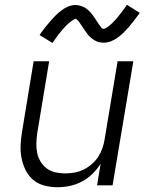

<svg xmlns="http://www.w3.org/2000/svg" viewBox="-20 -777 640 805"><path d="M221 8Q193 8 166 1Q139 -6 119 -23Q99 -40 87 -64.5Q75 -89 70 -116Q65 -143 66.5 -171Q68 -199 73 -228L121 -520H186L136 -218Q133 -197 132.5 -176Q132 -155 136 -135.5Q140 -116 150.5 -99Q161 -82 176.5 -70.5Q192 -59 212 -54.5Q232 -50 254 -50Q273 -50 292.5 -53.5Q312 -57 330.5 -66Q349 -75 365 -89Q381 -103 392 -120Q403 -137 409.5 -156Q416 -175 419 -195L473 -520H539L452 0H387L402 -91Q388 -68 368 -48.5Q348 -29 323.5 -16Q299 -3 273 2.5Q247 8 221 8ZM200 -597 146 -630Q158 -648 170 -663Q182 -678 192.5 -690Q203 -702 213 -712Q223 -722 236.5 -732.5Q250 -743 265.5 -749.5Q281 -756 297 -756Q302 -756 307.5 -755Q313 -754 318 -752.5Q323 -751 327.5 -749Q332 -747 336.5 -744.5Q341 -742 344.5 -739Q348 -736 352 -732.5Q356 -729 359.5 -725Q363 -721 366 -717Q369 -713 372 -709Q375 -705 377.5 -701Q380 -697 383 -692.5Q386 -688 389 -683.5Q392 -679 395 -674.5Q398 -670 400.5 -667Q403 -664 406 -660Q409 -656 414 -656Q418 -656 421.5 -658Q425 -660 428.5 -662Q432 -664 435.5 -667Q439 -670 443.5 -674Q448 -678 449.5 -679Q451 -680 453 -682.5Q455 -685 457.5 -687.5Q460 -690 463 -693Q466 -696 468.5 -699Q471 -702 474 -705.5Q477 -709 479.5 -713Q482 -717 485.5 -720.5Q489 -724 492 -728.5Q495 -733 498.5 -737.5Q502 -742 505 -746.5Q508 -751 512 -757L566 -723Q553 -705 541.5 -690Q530 -675 519.5 -663Q509 -651 499 -641Q489 -631 475 -620.5Q461 -610 445.5 -604Q430 -598 415 -598Q404 -598 394 -600.5Q384 -603 375.5 -608.5Q367 -614 359.5 -620.5Q352 -627 346 -635Q340 -643 335 -650.5Q330 -658 323.5 -667.5Q317 -677 312.5 -684Q308 -691 300 -697Q299 -697 298.5 -697.5Q298 -698 297 -698Q294 -698 290 -695.5Q286 -693 283 -691Q280 -689 276 -686Q272 -683 267.5 -679Q263 -675 262 -674Q261 -673 258.5 -670.5Q256 -668 253.5 -665.5Q251 -663 248.5 -660Q246 -657 243 -654Q240 -651 237.5 -647.5Q235 -644 232 -640.5Q229 -637 226 -633Q223 -629 219.5 -624.5Q216 -620 213 -615.5Q210 -611 206.5 -606.5Q203 -602 200 -597Z"/></svg>

Font: Iosevka SS04 Light Extended
Style: Italic
Weight: 300
Width: 7
Italic angle: -9°
Monospace: yes
Designer: Belleve Invis
Foundry: Belleve Invis
Version: Version 19.0.0; ttfautohint (v1.8.4)